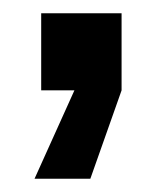

<svg xmlns="http://www.w3.org/2000/svg" viewBox="-20 -136 244 289"><path d="M42 0V-116H163V0L116 133H32L92 0Z"/></svg>

Font: TASA Orbiter Display Medium
Style: Regular
Weight: 500
Designer: Weizhong Zhang
Version: Version 1.000;Glyphs 3.1.2 (3151)